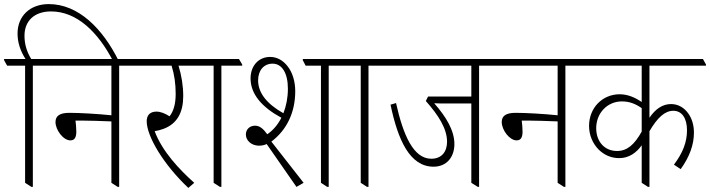

<svg xmlns="http://www.w3.org/2000/svg" viewBox="-44 -911 3480 941"><path d="M110 5H117V-589H219V-595L203 -622H109C88 -656 76 -693 76 -736C76 -809 125 -855 206 -855C333 -855 436 -754 510 -612H538C460 -770 341 -891 195 -891C103 -891 42 -832 42 -747C42 -702 56 -661 81 -622H-24V-616L-9 -589H79V-15Z M301 -223C323 -223 330 -240 330 -266C330 -283 328 -305 326 -320C336 -320 349 -320 359 -320C391 -320 452 -318 502 -316V-15L533 5H540V-589H642V-595L627 -622H171V-616L186 -589H502V-346C434 -353 347 -358 296 -358C249 -358 228 -343 228 -313C228 -274 266 -223 301 -223Z M879 10 908 -15C835 -80 751 -169 714 -268C727 -270 742 -274 756 -279C825 -304 854 -361 854 -440C854 -490 846 -540 831 -589H948V-595L933 -622H594V-616L609 -589H797C811 -544 817 -499 817 -451C817 -400 806 -365 787 -341C765 -355 743 -364 723 -364C692 -364 675 -347 675 -317C675 -242 759 -103 879 10Z M1034 5H1041V-589H1143V-595L1127 -622H900V-616L915 -589H1003V-15Z M1409 5 1444 -15 1286 -217C1363 -275 1403 -362 1403 -464C1403 -513 1389 -557 1365 -587C1343 -615 1314 -632 1280 -632C1223 -632 1184 -588 1184 -527C1184 -450 1239 -386 1335 -334C1318 -300 1294 -272 1266 -253C1246 -280 1229 -295 1206 -295C1181 -295 1161 -278 1161 -252C1161 -221 1190 -197 1225 -197C1238 -197 1250 -199 1263 -205ZM1560 5H1567V-589H1669V-595L1653 -622H1440V-616L1454 -589H1529V-15ZM1221 -517C1221 -566 1249 -599 1292 -599C1338 -599 1367 -553 1367 -476C1367 -433 1359 -392 1345 -356C1265 -401 1221 -455 1221 -517Z M1755 5H1762V-589H1864V-595L1848 -622H1621V-616L1636 -589H1724V-15Z M2081 -94C2144 -94 2183 -140 2183 -205C2183 -271 2143 -338 2084 -405C2092 -405 2103 -404 2113 -404H2266V-15L2298 5H2304V-589H2406V-595L2391 -622H1816V-616L1831 -589H2266V-438H2054L2043 -416C2106 -345 2147 -280 2147 -216C2147 -167 2120 -133 2070 -133C1982 -133 1932 -249 1897 -406L1870 -398C1906 -226 1964 -94 2081 -94Z M2488 -223C2510 -223 2517 -240 2517 -266C2517 -283 2515 -305 2513 -320C2523 -320 2536 -320 2546 -320C2578 -320 2639 -318 2689 -316V-15L2720 5H2727V-589H2829V-595L2814 -622H2358V-616L2373 -589H2689V-346C2621 -353 2534 -358 2483 -358C2436 -358 2415 -343 2415 -313C2415 -274 2453 -223 2488 -223Z M2991 -136C3038 -136 3075 -162 3101 -199V-15L3132 5H3139V-268C3179 -336 3215 -368 3256 -368C3298 -368 3323 -332 3323 -272C3323 -214 3302 -161 3259 -104L3292 -82C3336 -143 3357 -202 3357 -261C3357 -298 3347 -330 3330 -354C3310 -383 3280 -401 3245 -401C3204 -401 3169 -378 3139 -334V-589H3416V-595L3401 -622H2781V-616L2796 -589H3101V-411C3069 -433 3033 -449 2993 -449C2909 -449 2843 -383 2843 -294C2843 -248 2861 -207 2891 -177C2917 -152 2950 -136 2991 -136ZM2878 -283C2878 -356 2932 -414 3004 -414C3041 -414 3071 -402 3101 -381V-266C3065 -202 3030 -171 2980 -171C2919 -171 2878 -217 2878 -283Z"/></svg>

Font: Noto Serif Devanagari Condensed ExtraLight
Style: Regular
Weight: 200
Width: 3
Designer: Universal Thirst, Indian Type Foundry and the Monotype Design Team
Foundry: Monotype Imaging Inc.
Version: Version 2.004